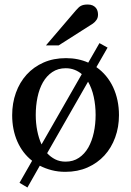

<svg xmlns="http://www.w3.org/2000/svg" viewBox="-20 -753 584 855"><path d="M405.8 -241.2Q405.8 -283.2 397.5 -321.5Q389.2 -359.9 372.1 -389.2L189.9 -70.8Q205.6 -53.7 225.8 -43.5Q246.1 -33.2 272 -33.2Q306.2 -33.2 331.5 -50.3Q356.9 -67.4 373.3 -96.2Q389.6 -125 397.7 -162.6Q405.8 -200.2 405.8 -241.2ZM344.2 -422.9Q330.1 -435.1 312 -442.1Q293.9 -449.2 272.9 -449.2Q238.3 -449.2 212.9 -432.1Q187.5 -415 171.1 -386.2Q154.8 -357.4 147 -319.8Q139.2 -282.2 139.2 -241.2Q139.2 -204.6 145.8 -171.1Q152.3 -137.7 165 -109.9ZM509.8 -240.2Q509.8 -187 492.9 -140.9Q476.1 -94.7 445.1 -60.8Q414.1 -26.9 369.9 -7.3Q325.7 12.2 271 12.2Q238.8 12.2 210.4 4.9Q182.1 -2.4 157.2 -15.1L102.1 82L66.9 61L123 -37.1Q80.1 -70.8 57.1 -123.3Q34.2 -175.8 34.2 -240.2Q34.2 -293.5 50.8 -339.8Q67.4 -386.2 98.6 -420.7Q129.9 -455.1 174.1 -474.6Q218.3 -494.1 273.9 -494.1Q301.8 -494.1 326.4 -489Q351.1 -483.9 373 -474.1L422.9 -561L459 -541L409.2 -454.1Q433.6 -437 452.4 -414.3Q471.2 -391.6 483.9 -364.3Q496.6 -336.9 503.2 -305.7Q509.8 -274.4 509.8 -240.2ZM416.5 -688Q416.5 -674.3 409.9 -664.6Q403.3 -654.8 393.6 -647.9L241.2 -550.8H184.6L317.4 -706.1Q323.2 -712.4 328.1 -717.5Q333 -722.7 338.9 -726.1Q344.7 -729.5 352.3 -731.2Q359.9 -732.9 370.6 -732.9Q383.8 -732.9 392.6 -728.8Q401.4 -724.6 406.7 -718.3Q412.1 -711.9 414.3 -703.9Q416.5 -695.8 416.5 -688Z"/></svg>

Font: Charis SIL Viet
Style: Regular
Weight: 400
Foundry: SIL International
Version: Version 5.000